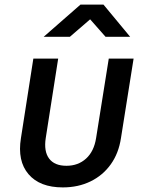

<svg xmlns="http://www.w3.org/2000/svg" viewBox="-20 -805 640 835"><path d="M253 10Q153 10 104 -47.5Q55 -105 71 -204L125 -550H233L179 -205Q170 -147 193.5 -115.5Q217 -84 269 -84Q320 -84 354.5 -115.5Q389 -147 398 -205L453 -550H561L506 -204Q496 -138 461.5 -90Q427 -42 373.5 -16Q320 10 253 10ZM170 -645 330 -785H430L546 -645H439L372 -721L284 -645Z"/></svg>

Font: NKDuy Mono SemiBold
Style: Italic
Weight: 600
Italic angle: -9°
Monospace: yes
Designer: NKDuy
Foundry: NKDuy
Version: Version 2.251; ttfautohint (v1.8.4.7-5d5b)